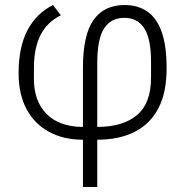

<svg xmlns="http://www.w3.org/2000/svg" viewBox="-20 -544 740 764"><path d="M310 200V12Q233 12 175 -19.5Q117 -51 85.5 -110Q54 -169 54 -253Q54 -357 89.5 -424Q125 -491 191 -524L222 -483Q167 -456 141 -404Q115 -352 115 -274V-231Q115 -168 139.5 -125Q164 -82 207.5 -60.5Q251 -39 310 -39V-273Q310 -406 352.5 -465Q395 -524 475 -524Q529 -524 566.5 -498Q604 -472 623.5 -416.5Q643 -361 643 -271Q643 -176 610.5 -113.5Q578 -51 516 -19.5Q454 12 367 12V200ZM367 -292V-39Q469 -39 525 -86Q581 -133 581 -235V-296Q581 -392 553.5 -432.5Q526 -473 475 -473Q422 -473 394.5 -431.5Q367 -390 367 -292Z"/></svg>

Font: IBM Plex Sans Light
Style: Regular
Weight: 300
Designer: Mike Abbink, Paul van der Laan, Pieter van Rosmalen
Foundry: Bold Monday
Version: Version 3.201